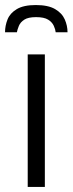

<svg xmlns="http://www.w3.org/2000/svg" viewBox="-45 -742 288 762"><path d="M65 0V-526H133V0ZM97 -722Q146 -722 173.5 -706Q201 -690 212 -665Q223 -640 223 -614H176Q175 -625 168.5 -639.5Q162 -654 146 -664Q130 -674 98 -674Q67 -674 51.5 -664Q36 -654 30 -639.5Q24 -625 22 -614H-25Q-25 -640 -15 -665Q-5 -690 22 -706Q49 -722 97 -722Z"/></svg>

Font: Archivo SemiCondensed Light
Style: Regular
Weight: 300
Width: 4
Designer: Hector Gatti
Foundry: Omnibus-Type
Version: Version 2.001